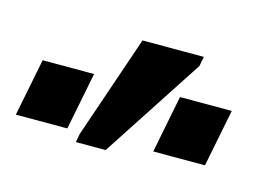

<svg xmlns="http://www.w3.org/2000/svg" viewBox="-73 -862 468 350"><g transform="rotate(15 161.0 -687.0)"><path d="M272 -773.4 146.5 -581.1H90.3L93.3 -597.2L159.7 -791.5H275.4ZM90.3 -709.5 68.8 -601.1H-28.3L-6.8 -709.5ZM350.1 -709.5 328.6 -601.1H231L252.4 -709.5Z"/></g></svg>

Font: Arimo
Style: Italic
Weight: 400
Italic angle: -12°
Designer: Steve Matteson
Foundry: Monotype Imaging Inc.
Version: Version 1.33